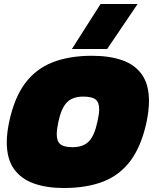

<svg xmlns="http://www.w3.org/2000/svg" viewBox="-20 -934 768 964"><path d="M341 -688 485 -914H671L518 -688ZM300 10Q214 10 149.5 -13Q85 -36 49.5 -86.5Q14 -137 14 -220Q14 -265 26 -322Q52 -444 106.5 -516.5Q161 -589 245 -621.5Q329 -654 442 -654Q530 -654 594 -631.5Q658 -609 693 -559Q728 -509 728 -427Q728 -381 716 -322Q690 -201 636 -128Q582 -55 498.5 -22.5Q415 10 300 10ZM344 -195Q397 -195 425.5 -223.5Q454 -252 469 -322Q473 -341 475.5 -356.5Q478 -372 478 -385Q478 -420 460 -434.5Q442 -449 398 -449Q345 -449 316.5 -420.5Q288 -392 273 -322Q269 -303 267 -287.5Q265 -272 265 -259Q265 -225 283 -210Q301 -195 344 -195Z"/></svg>

Font: Kanit Black
Style: Italic
Weight: 900
Italic angle: -12°
Designer: Katatrad Team
Foundry: CadsonDemak
Version: Version 2.000; ttfautohint (v1.8.3)